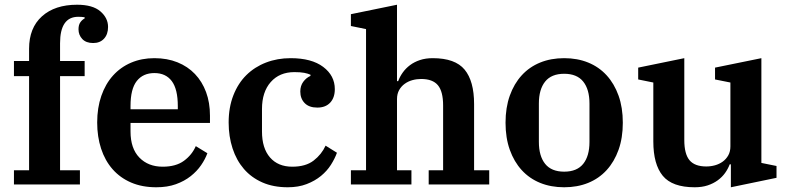

<svg xmlns="http://www.w3.org/2000/svg" viewBox="-20 -780 3334 812"><path d="M39 -60H103V-458H39V-522H103V-574Q103 -662 157.5 -711Q212 -760 306 -760Q372 -760 404.5 -732Q437 -704 437 -666Q437 -635 420 -616.5Q403 -598 374 -598Q344 -598 328 -615Q312 -632 312 -656Q312 -675 320 -686Q328 -697 338 -702V-707Q333 -708 325.5 -708.5Q318 -709 311 -709Q234 -709 234 -597V-522H338V-458H234V-60H318V0H39Z M641 12Q581 12 534.5 -8Q488 -28 456 -64.5Q424 -101 407.5 -151.5Q391 -202 391 -262Q391 -324 408.5 -374.5Q426 -425 458 -460.5Q490 -496 534.5 -515Q579 -534 633 -534Q687 -534 730.5 -516.5Q774 -499 804.5 -467Q835 -435 851.5 -390.5Q868 -346 868 -291V-260H532V-224Q532 -152 569.5 -113.5Q607 -75 668 -75Q724 -75 758 -100Q792 -125 808 -162L857 -132Q848 -107 830.5 -81.5Q813 -56 786.5 -35Q760 -14 724 -1Q688 12 641 12ZM532 -318H732V-331Q732 -403 706.5 -437Q681 -471 633 -471Q585 -471 558.5 -437.5Q532 -404 532 -332Z M1197 12Q1136 12 1089.5 -8.5Q1043 -29 1011.5 -65.5Q980 -102 963.5 -152.5Q947 -203 947 -262Q947 -326 967 -377Q987 -428 1022 -462.5Q1057 -497 1105 -515.5Q1153 -534 1209 -534Q1298 -534 1347 -497Q1396 -460 1396 -403Q1396 -367 1376.5 -346Q1357 -325 1322 -325Q1287 -325 1268.5 -344Q1250 -363 1250 -393Q1250 -417 1262.5 -434Q1275 -451 1293 -459V-464Q1282 -469 1266.5 -472Q1251 -475 1225 -475Q1162 -475 1125 -433Q1088 -391 1088 -319V-224Q1088 -153 1122 -114Q1156 -75 1216 -75Q1273 -75 1306.5 -101Q1340 -127 1357 -164L1405 -134Q1396 -109 1379.5 -83Q1363 -57 1337.5 -36Q1312 -15 1277 -1.5Q1242 12 1197 12Z M1464 -60H1528V-657L1464 -670V-720L1659 -760V-437H1664Q1671 -456 1683.5 -473.5Q1696 -491 1714 -504.5Q1732 -518 1756 -526Q1780 -534 1810 -534Q1905 -534 1945 -485.5Q1985 -437 1985 -340V-60H2049V0H1793V-60H1854V-334Q1854 -393 1832 -419.5Q1810 -446 1761 -446Q1742 -446 1724 -441Q1706 -436 1691.5 -425.5Q1677 -415 1668 -399Q1659 -383 1659 -361V-60H1720V0H1464Z M2366 -54Q2420 -54 2446.5 -87Q2473 -120 2473 -180V-342Q2473 -402 2446.5 -435Q2420 -468 2366 -468Q2312 -468 2285.5 -435Q2259 -402 2259 -342V-180Q2259 -120 2285.5 -87Q2312 -54 2366 -54ZM2366 12Q2310 12 2264.5 -6.5Q2219 -25 2186.5 -60.5Q2154 -96 2136 -146.5Q2118 -197 2118 -261Q2118 -325 2136 -375.5Q2154 -426 2186.5 -461.5Q2219 -497 2264.5 -515.5Q2310 -534 2366 -534Q2422 -534 2467.5 -515.5Q2513 -497 2545.5 -461.5Q2578 -426 2596 -375.5Q2614 -325 2614 -261Q2614 -197 2596 -146.5Q2578 -96 2545.5 -60.5Q2513 -25 2467.5 -6.5Q2422 12 2366 12Z M2918 12Q2823 12 2783 -36.5Q2743 -85 2743 -182V-431L2679 -444V-494L2874 -534V-188Q2874 -129 2896 -102.5Q2918 -76 2967 -76Q2986 -76 3004 -81Q3022 -86 3036.5 -96.5Q3051 -107 3060 -123Q3069 -139 3069 -161V-431L3004 -444V-494L3200 -534V-91L3264 -78V-28L3071 12V-85H3066Q3059 -66 3046.5 -48.5Q3034 -31 3015.5 -17.5Q2997 -4 2973 4Q2949 12 2918 12Z"/></svg>

Font: IBM Plex Serif SemiBold
Style: Regular
Weight: 600
Designer: Mike Abbink, Paul van der Laan, Pieter van Rosmalen
Foundry: Bold Monday
Version: Version 2.5